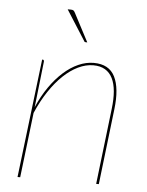

<svg xmlns="http://www.w3.org/2000/svg" viewBox="-52 -750 607 793"><g transform="rotate(5 252.0 -354.0)"><path d="M50.5 0ZM50.5 0 109.5 -492H111.5Q115.5 -492 116.5 -489.8Q117.5 -487.5 117.5 -485L96 -293.5Q116 -340 142 -377.5Q168 -415 197.8 -441.8Q227.5 -468.5 259.5 -482.8Q291.5 -497 323.5 -497Q387 -497 411 -449Q435 -401 424.5 -314L387.5 0H376.5L413.5 -314Q418.5 -355 415.8 -387Q413 -419 402 -441.2Q391 -463.5 371.2 -475.2Q351.5 -487 322.5 -487Q291.5 -487 259.8 -471.8Q228 -456.5 198.2 -428.2Q168.5 -400 141.8 -359.8Q115 -319.5 93.5 -269.5L61.5 0ZM208.5 -708Q216 -708 219.8 -706Q223.5 -704 227 -697L289 -579H282.5Q277.5 -579 276 -583L196.5 -708Z"/></g></svg>

Font: Lato Hairline
Style: Italic
Weight: 100
Italic angle: -7°
Designer: Lukasz Dziedzic
Foundry: tyPoland Lukasz Dziedzic
Version: Version 2.007; 2014-02-27